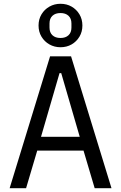

<svg xmlns="http://www.w3.org/2000/svg" viewBox="-20 -996 640 1016"><path d="M481 0 422 -199H177L118 0H31L245 -698H356L570 0ZM304 -609H295L197 -272H402ZM300 -746Q268 -746 241.5 -761Q215 -776 199.5 -802Q184 -828 184 -861Q184 -894 199.5 -920Q215 -946 241.5 -961Q268 -976 300 -976Q333 -976 359 -961Q385 -946 400.5 -920Q416 -894 416 -861Q416 -828 400.5 -802Q385 -776 359 -761Q333 -746 300 -746ZM300 -795Q327 -795 342.5 -809.5Q358 -824 358 -850V-872Q358 -898 342.5 -912.5Q327 -927 300 -927Q273 -927 257.5 -912.5Q242 -898 242 -872V-850Q242 -824 257.5 -809.5Q273 -795 300 -795Z"/></svg>

Font: Lilex
Style: Regular
Weight: 400
Monospace: yes
Designer: Mike Abbink, Paul van der Laan, Pieter van Rosmalen, Mikhael Khrustik
Foundry: Mikhael Khrustik
Version: Version 2.510